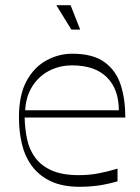

<svg xmlns="http://www.w3.org/2000/svg" viewBox="-20 -704 539 740"><path d="M289 16Q220 16 174.5 -6Q129 -28 102 -65.5Q75 -103 64 -151Q53 -199 53 -252Q53 -338 82.5 -392Q112 -446 159.5 -471.5Q207 -497 258 -497Q339 -497 383.5 -464Q428 -431 445.5 -376Q463 -321 463 -251H75Q76 -207 84.5 -167Q93 -127 116 -96Q139 -65 179.5 -47Q220 -29 283 -29Q323 -29 358 -35.5Q393 -42 433 -54V-5Q390 7 356 11.5Q322 16 289 16ZM438 -279Q438 -360 392 -406Q346 -452 258 -452Q210 -452 170 -431.5Q130 -411 105 -372Q80 -333 77 -279ZM255 -590 197 -684H252L289 -590Z"/></svg>

Font: Ojuju Light
Style: Regular
Weight: 300
Designer: Chisaokwu Joboson, Mirko Velimirovic
Foundry: Udi Foundry
Version: Version 1.000